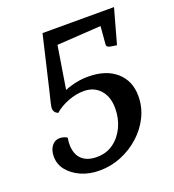

<svg xmlns="http://www.w3.org/2000/svg" viewBox="-122 -736 764 843"><g transform="rotate(-20 260.5 -314.5)"><path d="M202 12Q153 12 115 -5Q77 -22 54.5 -50Q32 -78 32 -114Q32 -145 46.5 -163.5Q61 -182 84 -182Q94 -182 104.5 -178.5Q115 -175 118 -171Q115 -157 115 -141Q115 -96 139.5 -72Q164 -48 210 -48Q255 -48 288 -72Q321 -96 339.5 -135.5Q358 -175 358 -222Q358 -276 329.5 -308Q301 -340 253 -340Q217 -340 179.5 -325.5Q142 -311 116 -288Q96 -297 96 -317Q96 -323 101 -345Q106 -367 112 -390L171 -641H505L460 -479Q428 -483 420.5 -487Q413 -491 414 -501L421 -583L215 -570L183 -371Q237 -393 293 -393Q376 -393 424 -351Q472 -309 472 -238Q472 -187 450 -142Q428 -97 390 -62.5Q352 -28 303.5 -8Q255 12 202 12Z"/></g></svg>

Font: Petrona SemiBold
Style: Italic
Weight: 600
Italic angle: -9°
Designer: Ringo R. Seeber
Foundry: Ringo R. Seeber
Version: Version 2.001; ttfautohint (v1.8.3)